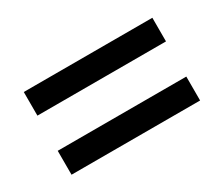

<svg xmlns="http://www.w3.org/2000/svg" viewBox="-63 -636 690 591"><g transform="rotate(-30 282.0 -340.0)"><path d="M510 -193H53V-278H510ZM510 -403H53V-487H510Z"/></g></svg>

Font: Hind Jalandhar Medium
Style: Regular
Weight: 500
Designer: Namrata Goyal
Foundry: Indian Type Foundry
Version: Version 0.702;PS 1.0;hotconv 1.0.81;makeotf.lib2.5.63406